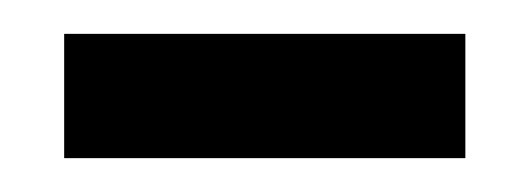

<svg xmlns="http://www.w3.org/2000/svg" viewBox="-20 -359 316 114"><path d="M256.3 -265.1H18.1V-338.9H256.3Z"/></svg>

Font: Roboto-ThirdPerson-AD3FC
Style: ThirdPerson-AD3FC
Weight: 400
Designer: Google
Version: Version 2.137; 2017